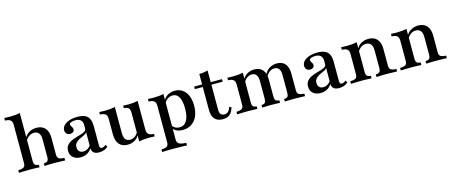

<svg xmlns="http://www.w3.org/2000/svg" viewBox="-47 -1275 4989 2106"><g transform="rotate(-15 2447.5 -222.0)"><path d="M311.3 0V-29Q342.7 -30.6 354.4 -43.1Q366.1 -55.6 366.1 -87.1V-286.3Q366.1 -333.9 347.6 -357.7Q329 -381.5 292.7 -381.5Q263.7 -381.5 238.7 -365.3Q213.7 -349.2 195.2 -317.7L196 -350.8Q216.1 -387.1 252 -407.3Q287.9 -427.4 333.1 -427.4Q396 -427.4 430.2 -388.7Q464.5 -350 464.5 -276.6V-87.1Q464.5 -55.6 481.9 -43.1Q499.2 -30.6 545.2 -29V0Q533.1 -0.8 511.7 -1.2Q490.3 -1.6 465.7 -2.4Q441.1 -3.2 417.7 -3.2Q386.3 -3.2 356 -2Q325.8 -0.8 311.3 0ZM21 0V-29Q66.9 -30.6 84.3 -43.1Q101.6 -55.6 101.6 -87.1V-521.8Q101.6 -559.7 83.5 -575.8Q65.3 -591.9 21 -592.7V-622.6Q38.7 -621.8 55.2 -621Q71.8 -620.2 88.7 -620.2Q119.4 -620.2 147.2 -623Q175 -625.8 199.2 -631.5V-87.1Q199.2 -55.6 211.3 -43.1Q223.4 -30.6 254.8 -29V0Q238.7 -0.8 210.1 -2Q181.5 -3.2 150.8 -3.2Q116.1 -3.2 79.4 -2Q42.7 -0.8 21 0Z M720.2 11.3Q666.9 11.3 635.1 -16.5Q603.2 -44.4 603.2 -92.7Q603.2 -129 621 -152.4Q638.7 -175.8 666.5 -189.9Q694.4 -204 725.4 -213.3Q756.5 -222.6 784.3 -230.6Q812.1 -238.7 829.8 -250.4Q847.6 -262.1 847.6 -280.6V-321Q847.6 -358.1 827 -377.4Q806.5 -396.8 766.1 -396.8Q737.1 -396.8 717.7 -388.7Q698.4 -380.6 698.4 -366.9Q698.4 -358.1 704.4 -348.8Q710.5 -339.5 716.5 -329Q722.6 -318.5 722.6 -305.6Q722.6 -288.7 709.3 -277.8Q696 -266.9 674.2 -266.9Q650 -266.9 635.1 -282.3Q620.2 -297.6 620.2 -322.6Q620.2 -353.2 643.1 -377Q666.1 -400.8 705.6 -414.1Q745.2 -427.4 796.8 -427.4Q849.2 -427.4 882.3 -412.5Q915.3 -397.6 930.6 -364.5Q946 -331.5 946 -277.4V-65.3Q946 -46 952 -37.5Q958.1 -29 971 -29Q982.3 -29 994.4 -35.1Q1006.5 -41.1 1018.5 -49.2L1031.5 -25.8Q1011.3 -7.3 986.3 2Q961.3 11.3 929.8 11.3Q849.2 11.3 847.6 -57.3Q825 -22.6 793.1 -5.6Q761.3 11.3 720.2 11.3ZM764.5 -42.7Q788.7 -42.7 810.1 -54.4Q831.5 -66.1 847.6 -87.9V-239.5Q840.3 -226.6 823.8 -217.3Q807.3 -208.1 786.7 -199.6Q766.1 -191.1 746.8 -179.4Q727.4 -167.7 714.9 -150.4Q702.4 -133.1 702.4 -106.5Q702.4 -76.6 719 -59.7Q735.5 -42.7 764.5 -42.7Z M1254.8 11.3Q1191.9 11.3 1158.5 -27.8Q1125 -66.9 1125 -139.5V-316.1Q1125 -354 1106.9 -369.8Q1088.7 -385.5 1044.4 -387.1V-416.1Q1059.7 -415.3 1076.6 -414.5Q1093.5 -413.7 1111.3 -413.7Q1142.7 -413.7 1170.2 -416.5Q1197.6 -419.4 1223.4 -425V-127.4Q1223.4 -81.5 1241.1 -58.1Q1258.9 -34.7 1294.4 -34.7Q1322.6 -34.7 1346.4 -50.8Q1370.2 -66.9 1387.9 -98.4L1387.1 -65.3Q1368.5 -29 1333.9 -8.9Q1299.2 11.3 1254.8 11.3ZM1383.9 8.9V-316.9Q1383.9 -354.8 1368.5 -370.2Q1353.2 -385.5 1315.3 -387.1V-416.1Q1329.8 -415.3 1345.2 -414.5Q1360.5 -413.7 1376.6 -413.7Q1406.5 -413.7 1432.7 -416.5Q1458.9 -419.4 1482.3 -425V-100Q1482.3 -62.1 1500.4 -46.4Q1518.5 -30.6 1562.1 -29V0Q1546.8 -1.6 1529.8 -2Q1512.9 -2.4 1496 -2.4Q1464.5 -2.4 1436.7 0.4Q1408.9 3.2 1383.9 8.9Z M1596.8 186.3V157.3Q1642.7 155.6 1660.1 143.1Q1677.4 130.6 1677.4 99.2V-316.1Q1677.4 -354 1659.3 -369.8Q1641.1 -385.5 1596.8 -387.1V-416.1Q1613.7 -415.3 1630.2 -414.5Q1646.8 -413.7 1664.5 -413.7Q1726.6 -413.7 1775 -425V93.5Q1775 127.4 1798.8 141.5Q1822.6 155.6 1879 157.3V186.3Q1863.7 185.5 1838.7 185.1Q1813.7 184.7 1784.3 183.9Q1754.8 183.1 1727.4 183.1Q1686.3 183.1 1650.8 184.3Q1615.3 185.5 1596.8 186.3ZM1879 11.3Q1837.9 11.3 1807.7 -4Q1777.4 -19.4 1764.5 -46.8L1770.2 -73.4Q1780.6 -50.8 1802.8 -38.3Q1825 -25.8 1853.2 -25.8Q1907.3 -25.8 1935.5 -73Q1963.7 -120.2 1963.7 -211.3Q1963.7 -295.2 1939.1 -339.5Q1914.5 -383.9 1866.9 -383.9Q1835.5 -383.9 1808.1 -364.1Q1780.6 -344.4 1769.4 -313.7L1765.3 -337.9Q1779 -378.2 1816.5 -402.8Q1854 -427.4 1903.2 -427.4Q1954 -427.4 1990.7 -401.6Q2027.4 -375.8 2047.6 -327.8Q2067.7 -279.8 2067.7 -215.3Q2067.7 -145.2 2044.8 -94.4Q2021.8 -43.5 1979.4 -16.1Q1937.1 11.3 1879 11.3Z M2335.5 11.3Q2274.2 11.3 2243.1 -23.4Q2212.1 -58.1 2212.1 -129V-387.1H2121.8V-416.1H2212.1V-535.5Q2240.3 -535.5 2264.5 -539.1Q2288.7 -542.7 2309.7 -549.2V-416.1H2437.9V-387.1H2309.7V-101.6Q2309.7 -67.7 2323.4 -51.6Q2337.1 -35.5 2364.5 -35.5Q2390.3 -35.5 2407.7 -52Q2425 -68.5 2436.3 -101.6L2458.9 -92.7Q2444.4 -38.7 2414.9 -13.7Q2385.5 11.3 2335.5 11.3Z M3039.5 0V-29Q3069.4 -30.6 3080.2 -43.1Q3091.1 -55.6 3091.1 -87.1V-287.1Q3091.1 -333.9 3073.8 -357.7Q3056.5 -381.5 3022.6 -381.5Q2993.5 -381.5 2967.3 -363.3Q2941.1 -345.2 2922.6 -306.5L2917.7 -332.3Q2940.3 -382.3 2978.6 -404.8Q3016.9 -427.4 3062.1 -427.4Q3123.4 -427.4 3156 -388.7Q3188.7 -350 3188.7 -276.6V-87.1Q3188.7 -55.6 3206.5 -43.1Q3224.2 -30.6 3269.4 -29V0Q3257.3 -0.8 3236.3 -1.2Q3215.3 -1.6 3190.3 -2.4Q3165.3 -3.2 3141.9 -3.2Q3112.1 -3.2 3083.1 -2Q3054 -0.8 3039.5 0ZM2498.4 0V-29Q2543.5 -30.6 2560.9 -42.7Q2578.2 -54.8 2578.2 -87.1V-316.1Q2578.2 -354 2560.1 -369.8Q2541.9 -385.5 2498.4 -387.1V-416.1Q2515.3 -415.3 2531.9 -414.5Q2548.4 -413.7 2565.3 -413.7Q2596.8 -413.7 2624.6 -416.5Q2652.4 -419.4 2676.6 -425V-87.1Q2676.6 -54.8 2687.9 -42.7Q2699.2 -30.6 2728.2 -29V0Q2710.5 -0.8 2683.5 -2Q2656.5 -3.2 2627.4 -3.2Q2593.5 -3.2 2557.7 -2Q2521.8 -0.8 2498.4 0ZM2783.1 0V-29Q2812.9 -30.6 2823.8 -43.1Q2834.7 -55.6 2834.7 -87.1V-287.1Q2834.7 -333.9 2817.3 -357.7Q2800 -381.5 2766.9 -381.5Q2737.9 -381.5 2714.1 -365.3Q2690.3 -349.2 2672.6 -317.7V-350.8Q2692.7 -387.1 2727.4 -407.3Q2762.1 -427.4 2806.5 -427.4Q2867.7 -427.4 2900.4 -389.1Q2933.1 -350.8 2933.1 -279V-87.1Q2933.1 -55.6 2944 -43.1Q2954.8 -30.6 2985.5 -29V0Q2971 -0.8 2942.3 -2Q2913.7 -3.2 2885.5 -3.2Q2855.6 -3.2 2826.6 -2Q2797.6 -0.8 2783.1 0Z M3445.2 11.3Q3391.9 11.3 3360.1 -16.5Q3328.2 -44.4 3328.2 -92.7Q3328.2 -129 3346 -152.4Q3363.7 -175.8 3391.5 -189.9Q3419.4 -204 3450.4 -213.3Q3481.5 -222.6 3509.3 -230.6Q3537.1 -238.7 3554.8 -250.4Q3572.6 -262.1 3572.6 -280.6V-321Q3572.6 -358.1 3552 -377.4Q3531.5 -396.8 3491.1 -396.8Q3462.1 -396.8 3442.7 -388.7Q3423.4 -380.6 3423.4 -366.9Q3423.4 -358.1 3429.4 -348.8Q3435.5 -339.5 3441.5 -329Q3447.6 -318.5 3447.6 -305.6Q3447.6 -288.7 3434.3 -277.8Q3421 -266.9 3399.2 -266.9Q3375 -266.9 3360.1 -282.3Q3345.2 -297.6 3345.2 -322.6Q3345.2 -353.2 3368.1 -377Q3391.1 -400.8 3430.6 -414.1Q3470.2 -427.4 3521.8 -427.4Q3574.2 -427.4 3607.3 -412.5Q3640.3 -397.6 3655.6 -364.5Q3671 -331.5 3671 -277.4V-65.3Q3671 -46 3677 -37.5Q3683.1 -29 3696 -29Q3707.3 -29 3719.4 -35.1Q3731.5 -41.1 3743.5 -49.2L3756.5 -25.8Q3736.3 -7.3 3711.3 2Q3686.3 11.3 3654.8 11.3Q3574.2 11.3 3572.6 -57.3Q3550 -22.6 3518.1 -5.6Q3486.3 11.3 3445.2 11.3ZM3489.5 -42.7Q3513.7 -42.7 3535.1 -54.4Q3556.5 -66.1 3572.6 -87.9V-239.5Q3565.3 -226.6 3548.8 -217.3Q3532.3 -208.1 3511.7 -199.6Q3491.1 -191.1 3471.8 -179.4Q3452.4 -167.7 3439.9 -150.4Q3427.4 -133.1 3427.4 -106.5Q3427.4 -76.6 3444 -59.7Q3460.5 -42.7 3489.5 -42.7Z M4080.6 0V-29Q4112.9 -30.6 4124.6 -43.1Q4136.3 -55.6 4136.3 -87.1V-286.3Q4136.3 -333.9 4117.7 -357.7Q4099.2 -381.5 4062.1 -381.5Q4033.1 -381.5 4008.5 -365.3Q3983.9 -349.2 3965.3 -317.7V-350.8Q3985.5 -387.1 4021.4 -407.3Q4057.3 -427.4 4102.4 -427.4Q4166.1 -427.4 4200 -388.7Q4233.9 -350 4233.9 -276.6V-87.1Q4233.9 -55.6 4251.6 -43.1Q4269.4 -30.6 4314.5 -29V0Q4302.4 -0.8 4281.5 -1.2Q4260.5 -1.6 4235.5 -2.4Q4210.5 -3.2 4187.1 -3.2Q4155.6 -3.2 4125.8 -2Q4096 -0.8 4080.6 0ZM3791.1 0V-29Q3836.3 -30.6 3853.6 -42.7Q3871 -54.8 3871 -87.1V-316.1Q3871 -354 3852.8 -369.8Q3834.7 -385.5 3791.1 -387.1V-416.1Q3807.3 -415.3 3823.8 -414.5Q3840.3 -413.7 3858.1 -413.7Q3890.3 -413.7 3917.7 -416.5Q3945.2 -419.4 3969.4 -425V-87.1Q3969.4 -54.8 3981.5 -42.7Q3993.5 -30.6 4025 -29V0Q4006.5 -0.8 3978.6 -2Q3950.8 -3.2 3920.2 -3.2Q3886.3 -3.2 3850.4 -2Q3814.5 -0.8 3791.1 0Z M4646 0V-29Q4678.2 -30.6 4689.9 -43.1Q4701.6 -55.6 4701.6 -87.1V-286.3Q4701.6 -333.9 4683.1 -357.7Q4664.5 -381.5 4627.4 -381.5Q4598.4 -381.5 4573.8 -365.3Q4549.2 -349.2 4530.6 -317.7V-350.8Q4550.8 -387.1 4586.7 -407.3Q4622.6 -427.4 4667.7 -427.4Q4731.5 -427.4 4765.3 -388.7Q4799.2 -350 4799.2 -276.6V-87.1Q4799.2 -55.6 4816.9 -43.1Q4834.7 -30.6 4879.8 -29V0Q4867.7 -0.8 4846.8 -1.2Q4825.8 -1.6 4800.8 -2.4Q4775.8 -3.2 4752.4 -3.2Q4721 -3.2 4691.1 -2Q4661.3 -0.8 4646 0ZM4356.5 0V-29Q4401.6 -30.6 4419 -42.7Q4436.3 -54.8 4436.3 -87.1V-316.1Q4436.3 -354 4418.1 -369.8Q4400 -385.5 4356.5 -387.1V-416.1Q4372.6 -415.3 4389.1 -414.5Q4405.6 -413.7 4423.4 -413.7Q4455.6 -413.7 4483.1 -416.5Q4510.5 -419.4 4534.7 -425V-87.1Q4534.7 -54.8 4546.8 -42.7Q4558.9 -30.6 4590.3 -29V0Q4571.8 -0.8 4544 -2Q4516.1 -3.2 4485.5 -3.2Q4451.6 -3.2 4415.7 -2Q4379.8 -0.8 4356.5 0Z"/></g></svg>

Font: Playfair 5pt SemiExpanded Light SemiBold
Style: Regular
Weight: 600
Version: Version 2.001;gftools[0.9.30]